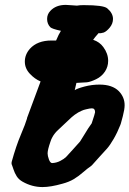

<svg xmlns="http://www.w3.org/2000/svg" viewBox="-20 -759 522 774"><path d="M143.6 -430.7Q120.1 -440.4 100.1 -461.9Q80.1 -483.4 80.1 -510.7Q80.1 -539.1 100.6 -562.5Q130.9 -595.7 187.5 -595.7H206.1Q216.8 -621.1 225.6 -634.8Q189.5 -642.6 182.6 -649.4Q169.9 -663.1 169.9 -682.6Q169.9 -701.2 182.6 -714.8Q205.1 -739.3 245.1 -739.3Q253.9 -739.3 269 -737.8Q284.2 -736.3 290 -736.3Q291 -736.3 293.9 -736.8Q296.9 -737.3 297.9 -737.3Q301.8 -738.3 319.3 -738.3Q396.5 -738.3 412.1 -725.6Q435.5 -706.1 435.5 -682.6Q435.5 -664.1 422.9 -648.4Q410.2 -632.8 398.4 -627.9Q383.8 -624 380.9 -625Q377.9 -626 377 -625Q361.3 -607.4 355.5 -598.6Q381.8 -589.8 396.5 -569.3Q416 -543 416 -513.7Q416 -490.2 403.3 -470.7Q389.6 -450.2 367.2 -439.5Q344.7 -428.7 330.1 -427.2Q315.4 -425.8 288.1 -424.8L281.2 -395.5Q291 -402.3 320.8 -410.2Q350.6 -418 380.9 -418Q432.6 -418 459 -391.6Q482.4 -367.2 482.4 -335Q482.4 -318.4 475.1 -290.5Q467.8 -262.7 466.8 -259.8Q465.8 -258.8 465.8 -256.8Q453.1 -224.6 438 -198.7Q422.9 -172.9 411.6 -160.2Q400.4 -147.5 380.4 -126Q360.4 -104.5 350.6 -92.8Q346.7 -88.9 344.7 -87.9Q334 -81.1 314.9 -64.5Q295.9 -47.9 276.9 -36.6Q257.8 -25.4 232.4 -18.6Q184.6 -4.9 151.4 -4.9Q109.4 -4.9 71.3 -26.4Q55.7 -35.2 47.4 -48.3Q39.1 -61.5 34.7 -75.2Q30.3 -88.9 29.3 -90.8Q26.4 -96.7 26.4 -101.6Q26.4 -105.5 27.3 -107.4Q44.9 -170.9 64 -215.8Q83 -260.7 88.9 -281.2V-283.2ZM171.9 -140.6Q171.9 -130.9 177.2 -116.2Q182.6 -101.6 190.4 -101.6Q208 -102.5 223.1 -110.4Q238.3 -118.2 246.6 -126.5Q254.9 -134.8 273.4 -155.8Q292 -176.8 302.7 -188.5Q307.6 -195.3 321.8 -219.2Q335.9 -243.2 349.6 -261.7Q363.3 -302.7 363.3 -306.6Q363.3 -322.3 350.6 -322.3Q342.8 -322.3 327.1 -318.4Q317.4 -316.4 309.1 -312.5Q300.8 -308.6 295.4 -305.7Q290 -302.7 281.2 -296.4Q272.5 -290 269 -286.6Q265.6 -283.2 254.4 -272.9Q243.2 -262.7 238.3 -257.8Q236.3 -255.9 229 -249Q221.7 -242.2 220.7 -241.2Q219.7 -240.2 213.9 -234.9Q208 -229.5 206.5 -227.5Q205.1 -225.6 201.2 -221.2Q197.3 -216.8 195.8 -213.9Q194.3 -210.9 191.4 -206.5Q188.5 -202.1 187 -197.8Q185.5 -193.4 183.6 -188.5Q171.9 -155.3 171.9 -140.6Z"/></svg>

Font: Essays1743
Style: BoldItalic
Weight: 700
Italic angle: -10°
Designer: Based on the typeface in a 1743 English translation of the essays of Montaigne.  PostScript/TrueType font designed by Jo
Version: Version 002.100